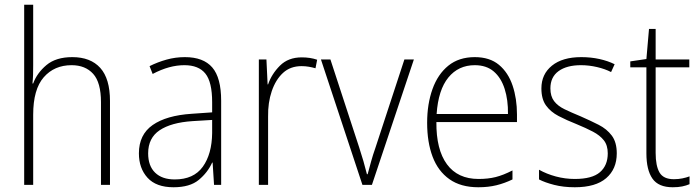

<svg xmlns="http://www.w3.org/2000/svg" viewBox="-20 -780 2952 810"><path d="M120 -504Q120 -481 119.5 -464.5Q119 -448 117 -428H120Q136 -472 176 -505.5Q216 -539 285 -539Q362 -539 403 -493.5Q444 -448 444 -354V0H406V-349Q406 -432 373 -468.5Q340 -505 282 -505Q209 -505 164.5 -454Q120 -403 120 -296V0H82V-760H120Z M760 -539Q838 -539 875.5 -495.5Q913 -452 913 -355V0H883L877 -94H875Q856 -52 818.5 -21Q781 10 712 10Q639 10 602.5 -30Q566 -70 566 -133Q566 -212 624 -252.5Q682 -293 789 -300L875 -306V-349Q875 -434 846.5 -469.5Q818 -505 758 -505Q726 -505 693 -496Q660 -487 624 -468L611 -501Q645 -518 682.5 -528.5Q720 -539 760 -539ZM792 -269Q702 -263 653.5 -230.5Q605 -198 605 -133Q605 -80 634.5 -51.5Q664 -23 717 -23Q797 -23 835.5 -76.5Q874 -130 875 -219V-274Z M1253 -538Q1289 -538 1318 -528L1311 -492Q1297 -496 1282.5 -498.5Q1268 -501 1252 -501Q1205 -501 1174 -472.5Q1143 -444 1126.5 -395.5Q1110 -347 1111 -288V0H1072V-529H1104L1109 -424H1111Q1126 -468 1161 -503Q1196 -538 1253 -538Z M1509 0 1334 -529H1374L1495 -159Q1515 -98 1528 -45H1531Q1538 -71 1545.5 -98.5Q1553 -126 1564 -157L1686 -529H1726L1549 0Z M1983 -539Q2046 -539 2085 -506.5Q2124 -474 2142.5 -419Q2161 -364 2161 -297V-265H1821Q1820 -149 1865.5 -87Q1911 -25 1999 -25Q2039 -25 2071 -33Q2103 -41 2142 -61V-23Q2109 -7 2074.5 1.5Q2040 10 1998 10Q1924 10 1876 -24Q1828 -58 1805 -119Q1782 -180 1782 -262Q1782 -341 1804.5 -404Q1827 -467 1871.5 -503Q1916 -539 1983 -539ZM1983 -505Q1914 -505 1871.5 -453Q1829 -401 1822 -299H2123Q2124 -358 2109 -405Q2094 -452 2063 -478.5Q2032 -505 1983 -505Z M2582 -133Q2582 -67 2537.5 -28.5Q2493 10 2405 10Q2357 10 2318 0Q2279 -10 2254 -23V-64Q2286 -46 2325 -35.5Q2364 -25 2405 -25Q2478 -25 2511 -53.5Q2544 -82 2544 -133Q2544 -167 2527.5 -188Q2511 -209 2481.5 -224.5Q2452 -240 2413 -256Q2370 -273 2336.5 -290.5Q2303 -308 2283.5 -335Q2264 -362 2264 -407Q2264 -467 2308.5 -503Q2353 -539 2432 -539Q2473 -539 2509 -531Q2545 -523 2573 -509L2558 -476Q2533 -489 2499 -497Q2465 -505 2431 -505Q2371 -505 2336.5 -480Q2302 -455 2302 -407Q2302 -374 2317.5 -353.5Q2333 -333 2362 -319Q2391 -305 2430 -289Q2471 -271 2505.5 -253.5Q2540 -236 2561 -208Q2582 -180 2582 -133Z M2823 -24Q2842 -24 2859 -27.5Q2876 -31 2889 -36V-3Q2875 3 2858 6.5Q2841 10 2818 10Q2758 10 2732.5 -26.5Q2707 -63 2707 -133V-496H2639V-521L2707 -531L2718 -658H2746V-529H2888V-496H2746V-135Q2746 -80 2762.5 -52Q2779 -24 2823 -24Z"/></svg>

Font: Noto Sans Gujarati SemiCondensed ExtraLight
Style: Regular
Weight: 200
Width: 4
Designer: Jelle Bosma - Monotype Design Team, Universal Thirst
Foundry: Monotype Imaging Inc.
Version: Version 2.106; ttfautohint (v1.8.4.7-5d5b)